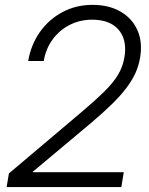

<svg xmlns="http://www.w3.org/2000/svg" viewBox="-20 -758 605 778"><path d="M6.8 0 16.1 -55.2 310.1 -303.7Q366.7 -351.6 403.1 -387.5Q439.5 -423.3 458.7 -455.8Q478 -488.3 483.9 -524.9Q492.2 -571.8 479 -606.2Q465.8 -640.6 434.1 -659.4Q402.3 -678.2 353 -678.2Q304.2 -678.2 262.7 -657.2Q221.2 -636.2 193.4 -598.4Q165.5 -560.5 157.2 -510.7H94.2Q105.5 -577.1 141.8 -628.4Q178.2 -679.7 233.2 -709Q288.1 -738.3 355 -738.3Q421.4 -738.3 468.5 -710.9Q515.6 -683.6 536.9 -635.7Q558.1 -587.9 547.9 -525.4Q542.5 -492.7 529.1 -462.6Q515.6 -432.6 492.4 -401.9Q469.2 -371.1 434.1 -336.7Q398.9 -302.2 350.1 -260.7L112.8 -62L112.3 -60.1H481.4L471.7 0Z"/></svg>

Font: Inter 28pt Light
Style: Italic
Weight: 300
Italic angle: -9.3988°
Designer: Rasmus Andersson
Foundry: rsms
Version: Version 4.001;git-66647c0bb